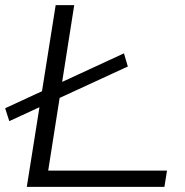

<svg xmlns="http://www.w3.org/2000/svg" viewBox="-21 -725 717 745"><path d="M83 0 195 -705H267L166 -63H627L617 0ZM15 -255 -1 -305 460 -518 475 -467Z"/></svg>

Font: Nunito Sans 10pt Expanded Light
Style: Italic
Weight: 300
Width: 7
Italic angle: -9°
Designer: Vernon Adams
Foundry: Vernon Adams
Version: Version 3.101;gftools[0.9.27]